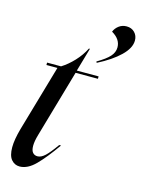

<svg xmlns="http://www.w3.org/2000/svg" viewBox="-119 -847 692 929"><g transform="rotate(15 227.0 -382.5)"><path d="M381 -667Q381 -708 336 -734Q343 -752 359.5 -764.5Q376 -777 398 -777Q423 -777 438.5 -761Q454 -745 454 -721Q454 -683 413 -643.5Q372 -604 303 -569L300 -575Q343 -600 362 -621Q381 -642 381 -667ZM126 -496H71V-508H141Q173 -528 202 -559Q231 -590 249 -626H254L220 -508H329V-496H217L120 -159Q110 -125 110 -102Q110 -79 119 -68.5Q128 -58 143 -58Q161 -58 180.5 -76Q200 -94 231 -138H240Q191 -68 151.5 -28Q112 12 72 12Q47 12 30.5 -7.5Q14 -27 14 -69Q14 -107 30 -164Z"/></g></svg>

Font: Nyght Serif Italic
Style: Regular
Weight: 400
Italic angle: -16°
Designer: Maksym Kobuzan
Version: Version 0.410